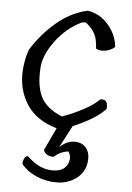

<svg xmlns="http://www.w3.org/2000/svg" viewBox="-55 -581 592 862"><g transform="rotate(5 241.5 -150.0)"><path d="M231 81Q263 51 298.5 51Q334 51 352.5 76.5Q371 102 363 145Q355 188 318 214Q281 240 232 240Q183 240 141 221.5Q99 203 73 171Q75 136 95 134Q149 188 209.5 188Q270 188 282 140Q287 116 274 97Q239 101 209 127Q173 127 164 100L212 -2Q118 -29 75.5 -95.5Q33 -162 38 -247Q41 -297 57 -342Q99 -411 163.5 -467Q228 -523 306 -540Q362 -531 400 -486Q438 -441 442 -388Q423 -372 398 -368Q373 -364 357 -374Q355 -417 342.5 -440.5Q330 -464 301 -487L283 -485Q213 -451 165.5 -385.5Q118 -320 116 -264Q111 -184 135.5 -135Q160 -86 231 -57Q278 -73 325.5 -98.5Q373 -124 397 -149Q418 -150 424 -139.5Q430 -129 428 -108Q384 -60 283 -18Z"/></g></svg>

Font: Tillana
Style: Regular
Weight: 400
Designer: Lipi Raval (Devanagari, Latin), Jonny Pinhorn (Latin)
Foundry: Indian Type Foundry
Version: Version 2.003;PS 1.0;hotconv 1.0.79;makeotf.lib2.5.61930; tt